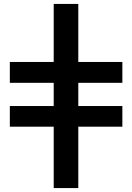

<svg xmlns="http://www.w3.org/2000/svg" viewBox="-20 -762 672 976"><path d="M253 194V-118H30V-223H253V-341H30V-447H253V-742H378V-447H602V-341H378V-223H602V-118H378V194Z"/></svg>

Font: Montserrat Thin SemiBold
Style: Regular
Weight: 600
Version: Version 9.000